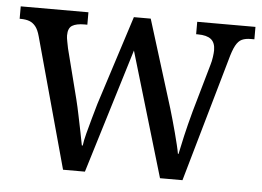

<svg xmlns="http://www.w3.org/2000/svg" viewBox="-44 -591 883 647"><g transform="rotate(5 398.0 -268.0)"><path d="M70 -441Q64 -463 55 -474Q46 -485 34 -489.5Q22 -494 4 -494H1V-536H230V-494H220Q193 -494 179 -485.5Q165 -477 165 -452Q165 -444 167.5 -432Q170 -420 172 -409L215 -240Q221 -216 227 -186.5Q233 -157 238.5 -130.5Q244 -104 247 -87H250Q252 -104 258.5 -128.5Q265 -153 272.5 -180Q280 -207 287 -231L384 -533H441L533 -237Q538 -220 544 -199Q550 -178 555.5 -157Q561 -136 565.5 -117.5Q570 -99 572 -87H574Q579 -112 587.5 -149Q596 -186 609 -234L655 -395Q659 -408 661 -422.5Q663 -437 663 -445Q663 -471 648.5 -482.5Q634 -494 604 -494H598V-536H795V-494H783Q765 -494 753 -488.5Q741 -483 732 -466.5Q723 -450 714 -416L595 0H519L394 -421L265 0H191Z"/></g></svg>

Font: Noto Serif SemiCondensed
Style: Regular
Weight: 400
Width: 4
Designer: Monotype Design Team
Foundry: Monotype Imaging Inc.
Version: Version 2.013